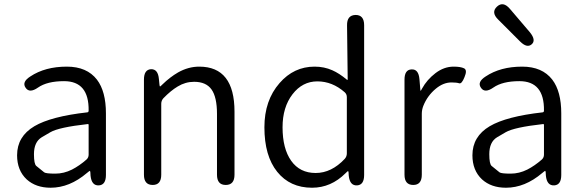

<svg xmlns="http://www.w3.org/2000/svg" viewBox="-20 -866 2731 899"><path d="M217 13Q148 13 105 -26Q60 -68 60 -139Q60 -227 141 -275Q219 -321 389 -340Q395 -341 395 -348Q397 -486 280 -486Q201 -486 158 -456Q118 -428 100 -455Q81 -482 122 -508Q191 -554 293 -554Q387 -554 434 -493Q476 -438 476 -335V-47Q476 0 443 2Q409 4 404 -43L403 -60Q402 -66 400.5 -66Q399 -66 387 -56Q306 13 217 13ZM239 -53Q279 -53 317 -72Q352 -90 385 -119Q395 -128 395 -142V-281Q395 -286 390 -285Q256 -270 216 -247Q195 -235 175 -223Q139 -201 139 -144Q139 -98 150 -89Q168 -74 187 -59Q195 -53 239 -53Z M695 0Q654 0 654 -48V-493Q654 -540 687 -542Q720 -543 724 -496L727 -467Q728 -461 729.5 -461Q731 -461 741 -471Q776 -505 814 -527Q862 -554 913 -554Q1078 -554 1078 -343V-48Q1078 0 1037 0Q996 0 996 -48V-333Q996 -411 970.5 -447Q945 -483 889 -483Q848 -483 812 -461Q780 -442 745 -406Q735 -395 735 -380V-48Q735 0 695 0Z M1441 13Q1338 13 1278 -61.5Q1218 -136 1218 -270Q1218 -396 1289 -477Q1356 -554 1453 -554Q1498 -554 1536 -537Q1568 -523 1604 -493Q1608 -490 1608 -495L1605 -747Q1604 -795 1645 -796Q1685 -796 1685 -748V-47Q1685 0 1652 2Q1618 4 1613 -43L1612 -59Q1611 -65 1609.5 -65Q1608 -65 1598 -55Q1530 13 1441 13ZM1594 -122Q1604 -133 1604 -148V-411Q1604 -425 1594 -434Q1536 -485 1466 -485Q1396 -485 1349.5 -424.5Q1303 -364 1303 -270Q1303 -170 1343.5 -113Q1384 -56 1458 -56Q1532 -56 1594 -122Z M1915 0Q1874 0 1874 -48V-493Q1874 -540 1907 -541Q1940 -543 1944 -495L1948 -447Q1948 -441 1949.5 -441Q1951 -441 1956 -451Q1979 -493 2019 -523.5Q2059 -554 2104 -554Q2137 -554 2153 -546Q2169 -538 2155 -505Q2142 -472 2130 -476Q2118 -480 2094 -480Q2056 -480 2021 -451Q1981 -418 1962 -370Q1955 -352 1955 -333V-48Q1955 0 1915 0Z M2349 13Q2280 13 2237 -26Q2192 -68 2192 -139Q2192 -227 2273 -275Q2351 -321 2521 -340Q2527 -341 2527 -348Q2529 -486 2412 -486Q2333 -486 2290 -456Q2250 -428 2232 -455Q2213 -482 2254 -508Q2323 -554 2425 -554Q2519 -554 2566 -493Q2608 -438 2608 -335V-47Q2608 0 2575 2Q2541 4 2536 -43L2535 -60Q2534 -66 2532.5 -66Q2531 -66 2519 -56Q2438 13 2349 13ZM2371 -53Q2411 -53 2449 -72Q2484 -90 2517 -119Q2527 -128 2527 -142V-281Q2527 -286 2522 -285Q2388 -270 2348 -247Q2327 -235 2307 -223Q2271 -201 2271 -144Q2271 -98 2282 -89Q2300 -74 2319 -59Q2327 -53 2371 -53ZM2470 -659Q2448 -639 2415 -672L2313 -774Q2278 -808 2307 -835Q2336 -862 2368 -824L2461 -715Q2491 -678 2470 -659Z"/></svg>

Font: Resource Han Rounded JP Normal
Style: Regular
Weight: 350
Designer: Cyano Hao (round all glyphs); Ryoko NISHIZUKA 西塚涼子 (kana, bopomofo & ideographs); Paul D. Hunt (Latin, Greek & Cyrillic)
Foundry: Cyano Hao
Version: 0.990